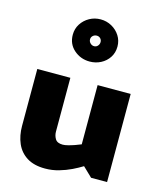

<svg xmlns="http://www.w3.org/2000/svg" viewBox="-123 -915 856 1021"><g transform="rotate(15 305.0 -404.5)"><path d="M378 -484V-158Q364 -152 345.5 -145.5Q327 -139 309.5 -134.5Q292 -130 280 -130Q250 -130 239 -148Q228 -166 228 -188V-484H46V-171Q46 -117 64.5 -74.5Q83 -32 122 -7.5Q161 17 222 17Q261 17 297.5 6.5Q334 -4 365 -19Q396 -34 420 -49L472 1H560V-484ZM304 -826Q271 -826 243 -810.5Q215 -795 198 -768.5Q181 -742 181 -709Q181 -658 217.5 -626Q254 -594 304 -594Q337 -594 365 -608.5Q393 -623 410 -649Q427 -675 427 -709Q427 -742 410 -768.5Q393 -795 365 -810.5Q337 -826 304 -826ZM306 -679Q294 -679 285 -688Q276 -697 276 -709Q276 -721 285 -729Q294 -737 306 -737Q318 -737 326 -729Q334 -721 334 -709Q334 -697 326 -688Q318 -679 306 -679Z"/></g></svg>

Font: Catamaran Black
Style: Regular
Weight: 900
Designer: Pria Ravichandran
Version: Version 2.000